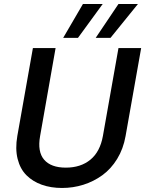

<svg xmlns="http://www.w3.org/2000/svg" viewBox="-20 -936 730 963"><path d="M66.9 -253.9 145 -694.8H258.8L181.2 -253.9Q167 -174.8 201.4 -135Q235.8 -95.2 310.1 -95.2Q384.8 -95.2 433.3 -135Q481.9 -174.8 496.1 -253.9L574.2 -694.8H688L609.9 -253.9Q598.6 -189.5 567.6 -138.9Q536.6 -88.4 492.9 -56.9Q449.2 -25.4 397.9 -9.3Q346.7 6.8 291 6.8Q235.4 6.8 189.9 -9.3Q144.5 -25.4 112.8 -56.9Q81.1 -88.4 68.4 -138.9Q55.7 -189.5 66.9 -253.9ZM574.2 -916H671.9L534.2 -746.1H460ZM396 -916H495.1L371.1 -746.1H296.9Z"/></svg>

Font: Poppins Medium
Style: Italic
Weight: 500
Italic angle: -10°
Designer: Ninad Kale (Devanagari), Jonny Pinhorn (Latin)
Foundry: Indian Type Foundry
Version: Version 3.200;PS 1.000;hotconv 16.6.54;makeotf.lib2.5.65590